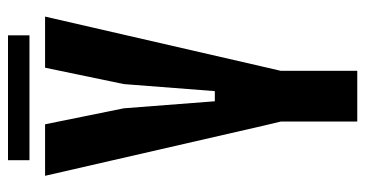

<svg xmlns="http://www.w3.org/2000/svg" viewBox="-242 -694 935 492"><g transform="rotate(-90 226.0 -447.5)"><path d="M161 0V-196L151 -238L22 -800H154L195 -598L213 -365H239L257 -598L299 -800H430L301 -239L291 -196V0ZM62 -840V-895H382V-840Z"/></g></svg>

Font: Big Shoulders Display ExtraBold
Style: Regular
Weight: 800
Designer: Patric King
Foundry: XO Type Co
Version: Version 1.000; ttfautohint (v1.8.2)